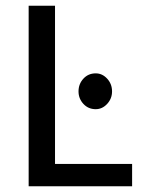

<svg xmlns="http://www.w3.org/2000/svg" viewBox="-20 -650 496 670"><path d="M80 -630H172V-78H441V0H80ZM254 -331Q254 -357 271 -375.5Q288 -394 314 -394Q337 -394 354 -375.5Q371 -357 371 -331Q371 -306 354 -287.5Q337 -269 314 -269Q288 -269 271 -287.5Q254 -306 254 -331Z"/></svg>

Font: Mukta Malar
Style: Regular
Weight: 400
Designer: Aadarsh Rajan, Girish Dalvi, Yashodeep Gholap
Foundry: Ek Type
Version: Version 2.538;PS 1.000;hotconv 16.6.51;makeotf.lib2.5.65220;